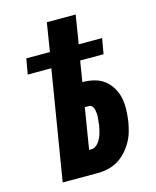

<svg xmlns="http://www.w3.org/2000/svg" viewBox="-111 -812 722 888"><g transform="rotate(-15 250.0 -367.5)"><path d="M78 0 164 -524H51L64 -598H177L199 -735H337L315 -598H427L414 -524H302L286 -425H287Q315 -425 342.5 -418Q370 -411 390.5 -395Q411 -379 425 -355.5Q439 -332 444.5 -305.5Q450 -279 449 -250Q448 -221 444 -193Q440 -169 433 -145Q426 -121 413 -98.5Q400 -76 382 -56.5Q364 -37 342 -24Q320 -11 295 -5.5Q270 0 246 0ZM246 -114Q256 -114 265.5 -120Q275 -126 281 -134.5Q287 -143 292 -152.5Q297 -162 300 -172Q303 -182 305 -191.5Q307 -201 309 -211Q310 -221 311 -230.5Q312 -240 313 -249.5Q314 -259 313 -268.5Q312 -278 310 -287Q308 -296 302 -303Q296 -310 286 -310H267L235 -114Z"/></g></svg>

Font: Iosevka SS18 Heavy
Style: Italic
Weight: 900
Italic angle: -9°
Monospace: yes
Designer: Belleve Invis
Foundry: Belleve Invis
Version: Version 25.1.1; ttfautohint (v1.8.4)